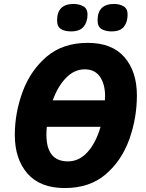

<svg xmlns="http://www.w3.org/2000/svg" viewBox="-20 -942 738 972"><path d="M308 10Q434 10 515 -59.5Q596 -129 634.5 -236.5Q673 -344 673 -459Q673 -580 610 -652.5Q547 -725 424 -725Q298 -725 216 -655Q134 -585 94.5 -477.5Q55 -370 55 -259Q55 -137 119 -63.5Q183 10 308 10ZM247 -434Q272 -504 314 -547.5Q356 -591 409 -591Q460 -591 486 -553.5Q512 -516 512 -455Q512 -448 511.5 -442.5Q511 -437 511 -434ZM324 -125Q215 -125 215 -260Q215 -280 217 -300H489Q466 -220 423.5 -172.5Q381 -125 324 -125ZM339 -783Q384 -783 403.5 -807Q423 -831 423 -868Q423 -899 401 -910.5Q379 -922 353 -922Q269 -922 269 -839Q269 -807 288.5 -795Q308 -783 339 -783ZM544 -783Q589 -783 607.5 -807Q626 -831 626 -868Q626 -899 605 -910.5Q584 -922 558 -922Q474 -922 474 -839Q474 -807 494 -795Q514 -783 544 -783Z"/></svg>

Font: Noto Sans Display Extra
Style: Italic
Weight: 800
Italic angle: -12°
Designer: Monotype Design Team
Foundry: Monotype Imaging Inc.
Version: Version 1.900